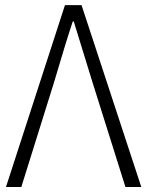

<svg xmlns="http://www.w3.org/2000/svg" viewBox="-20 -749 590 769"><path d="M3.9 0 240.2 -728.5H306.6L545.9 0H482.4L350.6 -418.9Q276.4 -661.1 275.4 -663.1H271.5Q246.1 -587.9 196.3 -418.9L65.4 0Z"/></svg>

Font: Bpmf Zihi Sans Light
Style: Light
Weight: 300
Foundry: But Ko
Version: Version 1.320